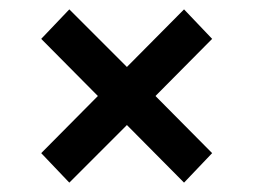

<svg xmlns="http://www.w3.org/2000/svg" viewBox="-20 -530 541 410"><path d="M312 -325 433 -447 373 -510 251 -387 128 -510 68 -447 189 -325 68 -203 128 -140 251 -263 373 -140 433 -203Z"/></svg>

Font: Montserrat_SPRD_medium Medium
Style: Regular
Weight: 400
Designer: Julieta Ulanovsky edited by Nelly Hempel
Foundry: Julieta Ulanovsky
Version: Version 4.000;PS 004.000;hotconv 1.0.88;makeotf.lib2.5.64775